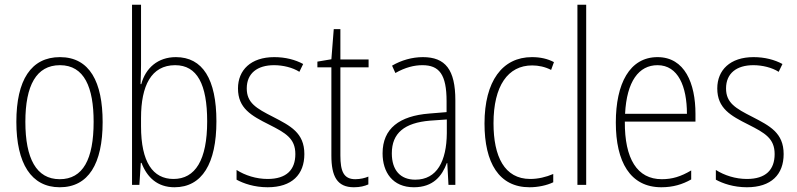

<svg xmlns="http://www.w3.org/2000/svg" viewBox="-20 -780 3364 810"><path d="M413 -265C413 -433 359 -539 233 -539C111 -539 49 -442 49 -266C49 -90 112 10 232 10C353 10 413 -89 413 -265ZM87 -266C87 -419 133 -505 233 -505C336 -505 375 -411 375 -266C375 -108 330 -24 232 -24C133 -24 87 -112 87 -266Z M575 -506V-760H537V0H568L574 -93H577C600 -32 644 10 716 10C833 10 893 -91 893 -268C893 -446 835 -539 722 -539C646 -539 594 -493 576 -425H573C574 -448 575 -480 575 -506ZM719 -505C812 -505 854 -424 854 -268C854 -105 804 -25 712 -25C625 -25 575 -96 575 -247V-283C575 -418 618 -505 719 -505Z M1264 -130C1264 -220 1205 -249 1132 -287C1061 -323 1021 -346 1021 -407C1021 -471 1066 -505 1136 -505C1174 -505 1215 -495 1243 -477L1259 -510C1226 -528 1184 -539 1137 -539C1038 -539 984 -484 984 -407C984 -323 1040 -292 1116 -254C1185 -219 1226 -196 1226 -130C1226 -64 1189 -25 1109 -25C1061 -25 1014 -40 978 -63V-22C1007 -6 1053 10 1109 10C1212 10 1264 -44 1264 -130Z M1479 -24C1430 -24 1416 -57 1416 -124V-496H1535V-529H1416V-657H1388L1378 -530L1319 -520V-496H1378V-124C1378 -36 1402 10 1473 10C1499 10 1518 5 1534 -2V-35C1520 -29 1500 -24 1479 -24Z M1764 -539C1719 -539 1673 -526 1634 -503L1648 -472C1690 -496 1728 -505 1762 -505C1833 -505 1864 -466 1864 -353V-307L1791 -301C1665 -291 1594 -238 1594 -133C1594 -54 1636 10 1726 10C1808 10 1845 -38 1865 -92H1867L1872 0H1901V-357C1901 -486 1859 -539 1764 -539ZM1794 -271 1865 -276V-218C1864 -101 1824 -22 1732 -22C1669 -22 1633 -62 1633 -133C1633 -219 1687 -262 1794 -271Z M2214 10C2250 10 2287 2 2314 -11V-46C2284 -33 2250 -25 2217 -25C2108 -25 2062 -120 2062 -260C2062 -418 2123 -504 2225 -504C2252 -504 2280 -498 2305 -485L2317 -518C2290 -532 2260 -539 2224 -539C2099 -539 2024 -437 2024 -259C2024 -93 2085 10 2214 10Z M2453 0V-760H2416V0Z M2754 -539C2636 -539 2578 -427 2578 -263C2578 -98 2638 10 2770 10C2819 10 2859 -2 2896 -23V-61C2852 -35 2816 -24 2772 -24C2668 -24 2615 -110 2616 -267H2914V-300C2914 -428 2869 -539 2754 -539ZM2754 -505C2841 -505 2878 -415 2878 -300H2617C2624 -437 2675 -505 2754 -505Z M3286 -130C3286 -220 3227 -249 3154 -287C3083 -323 3043 -346 3043 -407C3043 -471 3088 -505 3158 -505C3196 -505 3237 -495 3265 -477L3281 -510C3248 -528 3206 -539 3159 -539C3060 -539 3006 -484 3006 -407C3006 -323 3062 -292 3138 -254C3207 -219 3248 -196 3248 -130C3248 -64 3211 -25 3131 -25C3083 -25 3036 -40 3000 -63V-22C3029 -6 3075 10 3131 10C3234 10 3286 -44 3286 -130Z"/></svg>

Font: Noto Sans Myanmar UI Condensed ExtraLight
Style: Regular
Weight: 200
Width: 3
Designer: Monotype Design Team
Foundry: Monotype Imaging Inc.
Version: Version 2.103